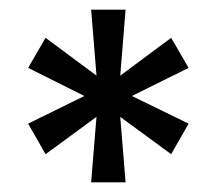

<svg xmlns="http://www.w3.org/2000/svg" viewBox="-20 -707 447 396"><path d="M168 -331 179 -466 74 -389 38 -452 154 -509 38 -567 74 -629 179 -551 168 -687H239L228 -551L333 -629L369 -567L252 -509L369 -452L333 -389L228 -466L239 -331Z"/></svg>

Font: Archivo SemiBold Medium
Style: Regular
Weight: 500
Version: Version 2.001